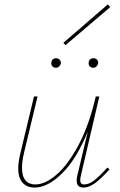

<svg xmlns="http://www.w3.org/2000/svg" viewBox="-20 -841 541 864"><path d="M473 -79Q437 -39 409 -18Q381 3 356 3Q325 3 325 -28Q325 -39 328 -51L375 -249Q325 -126 260 -61.5Q195 3 136 3Q101 3 81.5 -19Q62 -41 62 -84Q62 -110 72 -153L133 -407H149L88 -153Q79 -114 79 -86Q79 -48 94.5 -29.5Q110 -11 139 -11Q184 -11 236 -56.5Q288 -102 335 -191.5Q382 -281 411 -407H427L344 -51Q341 -39 341 -30Q341 -11 359 -11Q381 -11 404.5 -29.5Q428 -48 463 -87ZM211 -558Q211 -567 217 -573Q223 -579 232 -579Q241 -579 247.5 -573Q254 -567 254 -557Q253 -549 246.5 -542.5Q240 -536 232 -536Q222 -536 216 -542.5Q210 -549 211 -558ZM379 -558Q379 -567 385 -573Q391 -579 401 -579Q410 -579 416 -573Q422 -567 422 -557Q421 -549 414.5 -542.5Q408 -536 400 -536Q390 -536 384 -542.5Q378 -549 379 -558ZM265 -648 465 -821 476 -809 275 -638Z"/></svg>

Font: Ysabeau Thin
Style: Italic
Weight: 200
Italic angle: -12°
Designer: Christian Thalmann (Catharsis Fonts)
Version: Version 0.003